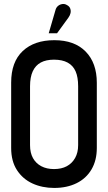

<svg xmlns="http://www.w3.org/2000/svg" viewBox="-20 -915 534 946"><path d="M317 -828Q325 -839 327.5 -850.5Q330 -862 326 -873Q322 -884 310 -890Q299 -897 286.5 -895Q274 -893 265 -885Q256 -877 253 -864L220 -751H261ZM35 -508V-186Q35 -121 63.5 -77Q92 -33 140 -11Q188 11 247 11Q310 11 357.5 -12.5Q405 -36 431 -80.5Q457 -125 457 -186V-507Q457 -605 402 -661Q347 -717 248 -717Q149 -717 92 -663.5Q35 -610 35 -508ZM128 -200V-490Q128 -535 141.5 -564Q155 -593 181 -607Q207 -621 246 -621Q287 -621 313.5 -606.5Q340 -592 352.5 -563.5Q365 -535 365 -490V-200Q365 -163 350 -136.5Q335 -110 309 -96Q283 -82 246 -82Q210 -82 183.5 -96Q157 -110 142.5 -136Q128 -162 128 -200Z"/></svg>

Font: Advent Pro SemiBold
Style: Regular
Weight: 600
Designer: VivaRado, Andreas Kalpakidis
Foundry: VivaRado, Andreas Kalpakidis
Version: Version 3.000